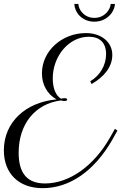

<svg xmlns="http://www.w3.org/2000/svg" viewBox="-20 -957 628 995"><path d="M295.9 -436.5C300.3 -435.1 307.6 -433.6 314 -433.6C323.2 -433.6 328.1 -436 328.1 -441.4C328.1 -445.8 323.2 -448.2 314.5 -448.2C308.1 -448.2 299.3 -446.8 296.4 -445.3C269.5 -460.9 253.4 -499.5 253.4 -550.3C253.4 -668 338.4 -766.6 439.9 -766.6C497.6 -766.6 529.8 -734.9 529.8 -676.8C529.8 -619.1 498 -564.9 447.8 -536.1L454.6 -521.5C520 -559.1 562 -610.4 562 -672.4C562 -738.8 505.4 -785.6 425.3 -785.6C299.8 -785.6 197.3 -691.9 197.3 -577.1C197.3 -518.1 224.6 -469.2 272.9 -441.9C111.3 -427.2 0 -322.3 0 -178.2C0 -58.1 76.7 18.1 201.2 18.1C338.4 18.1 468.3 -67.9 563.5 -235.4L588.4 -280.3L575.7 -289.6L550.3 -244.6C465.3 -94.7 337.4 -6.3 213.4 -6.3C121.6 -6.3 76.7 -58.1 76.7 -165.5C76.7 -314 162.1 -419.9 295.9 -436.5ZM553.7 -936.5C551.8 -907.2 522.5 -864.3 469.2 -864.3C416 -864.3 387.2 -906.7 386.2 -936.5H365.2C366.7 -895.5 402.3 -844.7 468.8 -844.7C535.2 -844.7 573.7 -896 575.7 -936.5Z"/></svg>

Font: Petit Formal Script
Style: Regular
Weight: 400
Designer: Pablo Impallari, Brenda Gallo, Rodrigo Fuenzalida
Foundry: Pablo Impallari, Brenda Gallo, Rodrigo Fuenzalida
Version: Version 1.001